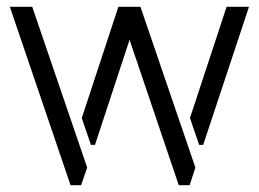

<svg xmlns="http://www.w3.org/2000/svg" viewBox="-20 -547 763 566"><path d="M507 -1 329 -527H394L556 -53L539 -1ZM188 -1 9 -527H75L237 -53L219 -1ZM248 -120 221 -199 329 -527H394L260 -120ZM567 -120 540 -199 648 -527H714L579 -120Z"/></svg>

Font: Stick No Bills Light
Style: Regular
Weight: 300
Version: Version 2.000